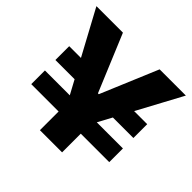

<svg xmlns="http://www.w3.org/2000/svg" viewBox="-162 -816 973 973"><g transform="rotate(45 324.5 -329.5)"><path d="M50 -140V-238H609V-140ZM50 -313V-412H248V-313ZM411 -313V-412H609V-313ZM246 -6V-205L4 -653H194L322 -346H328L457 -653H645L405 -207V-6Z"/></g></svg>

Font: Bricolage Grotesque 96pt ExtraBold ExtraBold
Style: Regular
Weight: 800
Version: Version 1.001;gftools[0.9.33.dev8+g029e19f]